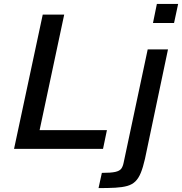

<svg xmlns="http://www.w3.org/2000/svg" viewBox="-20 -763 933 984"><path d="M52 0 199 -688H309L183 -96H528L508 0ZM764 -645 784 -743H893L872 -645ZM485 201 502 123Q549 123 571 118Q593 113 601.5 101.5Q610 90 614 69L737 -510H841L723 51Q713 95 701.5 123Q690 151 673.5 167Q657 183 632 190Q607 197 571 199Q535 201 485 201Z"/></svg>

Font: Saira SemiExpanded Medium
Style: Italic
Weight: 500
Width: 6
Italic angle: -12°
Designer: Hector Gatti with collaboration of the Omnibus-Type team
Foundry: Omnibus-Type
Version: Version 1.101